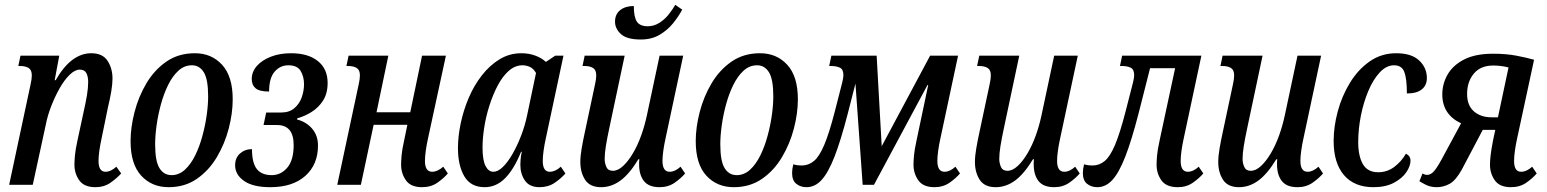

<svg xmlns="http://www.w3.org/2000/svg" viewBox="-20 -767 6421 797"><path d="M376 10Q329 10 309 -18.5Q289 -47 289 -83Q289 -98 291 -121.5Q293 -145 302 -186L327 -302Q336 -342 341 -372Q346 -402 346 -427Q346 -449 338.5 -463.5Q331 -478 311 -478Q291 -478 269 -456.5Q247 -435 227.5 -400.5Q208 -366 192.5 -326Q177 -286 170 -249L116 0H18L107 -417Q112 -439 112 -454Q112 -477 98.5 -485Q85 -493 64 -493H56L65 -536H226L207 -434H211Q275 -546 359 -546Q406 -546 426.5 -514.5Q447 -483 447 -441Q447 -419 442 -388.5Q437 -358 428 -321L402 -194Q396 -167 392.5 -142Q389 -117 389 -99Q389 -54 418 -54Q440 -54 463 -75L483 -47Q465 -27 438.5 -8.5Q412 10 376 10Z M680 10Q610 10 566 -38Q522 -86 522 -181Q522 -238 538.5 -302Q555 -366 588 -421.5Q621 -477 671 -511.5Q721 -546 789 -546Q858 -546 902 -498Q946 -450 946 -355Q946 -297 929.5 -233.5Q913 -170 880 -114.5Q847 -59 797 -24.5Q747 10 680 10ZM692 -40Q723 -40 747.5 -62.5Q772 -85 790 -121.5Q808 -158 820 -202Q832 -246 838 -289Q844 -332 844 -367Q844 -438 826 -467Q808 -496 777 -496Q745 -496 720.5 -473.5Q696 -451 678 -414.5Q660 -378 648 -334Q636 -290 630 -246.5Q624 -203 624 -168Q624 -98 642 -69Q660 -40 692 -40Z M1102 10Q1030 10 993 -16Q956 -42 956 -81Q956 -112 976.5 -130Q997 -148 1026 -148Q1026 -91 1046 -65.5Q1066 -40 1108 -40Q1146 -40 1172.5 -71Q1199 -102 1199 -165Q1199 -248 1130 -248H1074L1085 -300H1148Q1181 -300 1202 -318Q1223 -336 1232.5 -363Q1242 -390 1242 -417Q1242 -449 1228 -472.5Q1214 -496 1177 -496Q1143 -496 1120 -469.5Q1097 -443 1097 -387Q1057 -387 1041 -400.5Q1025 -414 1025 -439Q1025 -469 1046 -493Q1067 -517 1104 -531.5Q1141 -546 1188 -546Q1259 -546 1299.5 -513.5Q1340 -481 1340 -423Q1340 -379 1321 -349.5Q1302 -320 1273 -302Q1244 -284 1214 -276L1213 -271Q1252 -261 1276 -232.5Q1300 -204 1300 -163Q1300 -84 1247.5 -37Q1195 10 1102 10Z M1732 10Q1685 10 1665 -18.5Q1645 -47 1645 -83Q1645 -98 1647 -122Q1649 -146 1658 -186L1671 -249H1531L1478 0H1380L1469 -417Q1474 -439 1474 -454Q1474 -477 1460.5 -485Q1447 -493 1426 -493H1418L1427 -536H1592L1543 -301H1683L1732 -536H1831L1757 -194Q1751 -167 1747.5 -142Q1744 -117 1744 -99Q1744 -54 1774 -54Q1796 -54 1820 -75L1839 -47Q1822 -27 1795.5 -8.5Q1769 10 1732 10Z M1992 10Q1934 10 1907.5 -35Q1881 -80 1881 -152Q1881 -201 1892.5 -255.5Q1904 -310 1926 -361.5Q1948 -413 1980.5 -454.5Q2013 -496 2054 -521Q2095 -546 2144 -546Q2176 -546 2202.5 -536Q2229 -526 2246 -510L2285 -536H2319L2246 -194Q2240 -167 2236.5 -142Q2233 -117 2233 -99Q2233 -54 2262 -54Q2285 -54 2308 -75L2327 -47Q2310 -27 2283 -8.5Q2256 10 2220 10Q2178 10 2159 -17.5Q2140 -45 2140 -83Q2140 -92 2141 -105Q2142 -118 2146 -137H2143Q2114 -65 2077 -27.5Q2040 10 1992 10ZM2028 -54Q2047 -54 2067.5 -74Q2088 -94 2107.5 -128Q2127 -162 2143 -203.5Q2159 -245 2168 -288L2205 -464Q2194 -483 2179 -489.5Q2164 -496 2149 -496Q2118 -496 2092 -473Q2066 -450 2046 -412Q2026 -374 2011.5 -328.5Q1997 -283 1990 -237.5Q1983 -192 1983 -155Q1983 -102 1995.5 -78Q2008 -54 2028 -54Z M2640 -603Q2582 -603 2557.5 -625.5Q2533 -648 2533 -677Q2533 -708 2554.5 -725Q2576 -742 2611 -742Q2611 -697 2623.5 -677.5Q2636 -658 2669 -658Q2695 -658 2717.5 -672.5Q2740 -687 2756.5 -708Q2773 -729 2783 -747L2812 -727Q2797 -699 2774 -670.5Q2751 -642 2718 -622.5Q2685 -603 2640 -603ZM2475 10Q2429 10 2409 -20.5Q2389 -51 2389 -95Q2389 -119 2394.5 -151Q2400 -183 2407 -215L2450 -417Q2455 -439 2455 -454Q2455 -477 2441.5 -485Q2428 -493 2407 -493H2398L2407 -536H2573L2509 -234Q2500 -192 2495 -161Q2490 -130 2490 -107Q2490 -90 2497 -74Q2504 -58 2524 -58Q2545 -58 2566.5 -78Q2588 -98 2607.5 -131Q2627 -164 2641.5 -204.5Q2656 -245 2665 -287L2718 -536H2816L2743 -194Q2737 -167 2733.5 -142Q2730 -117 2730 -99Q2730 -54 2760 -54Q2782 -54 2805 -75L2824 -47Q2807 -27 2780.5 -8.5Q2754 10 2718 10Q2673 10 2653 -15.5Q2633 -41 2633 -84Q2633 -89 2633 -94.5Q2633 -100 2634 -106H2630Q2593 -45 2555.5 -17.5Q2518 10 2475 10Z M3026 10Q2956 10 2912 -38Q2868 -86 2868 -181Q2868 -238 2884.5 -302Q2901 -366 2934 -421.5Q2967 -477 3017 -511.5Q3067 -546 3135 -546Q3204 -546 3248 -498Q3292 -450 3292 -355Q3292 -297 3275.5 -233.5Q3259 -170 3226 -114.5Q3193 -59 3143 -24.5Q3093 10 3026 10ZM3038 -40Q3069 -40 3093.5 -62.5Q3118 -85 3136 -121.5Q3154 -158 3166 -202Q3178 -246 3184 -289Q3190 -332 3190 -367Q3190 -438 3172 -467Q3154 -496 3123 -496Q3091 -496 3066.5 -473.5Q3042 -451 3024 -414.5Q3006 -378 2994 -334Q2982 -290 2976 -246.5Q2970 -203 2970 -168Q2970 -98 2988 -69Q3006 -40 3038 -40Z M3328 10Q3303 10 3285.5 -4Q3268 -18 3268 -49Q3268 -65 3273 -85Q3283 -82 3291.5 -81Q3300 -80 3308 -80Q3336 -80 3358.5 -98.5Q3381 -117 3401.5 -165.5Q3422 -214 3445 -303L3476 -424Q3481 -444 3481 -455Q3481 -479 3466.5 -486Q3452 -493 3431 -493H3422L3431 -536H3619L3640 -160L3841 -536H3957L3884 -194Q3878 -167 3874.5 -142Q3871 -117 3871 -99Q3871 -54 3901 -54Q3923 -54 3946 -75L3965 -47Q3948 -27 3921.5 -8.5Q3895 10 3859 10Q3812 10 3792 -18.5Q3772 -47 3772 -83Q3772 -98 3774 -121.5Q3776 -145 3785 -186L3833 -414H3830L3608 0H3561L3531 -420L3499 -295Q3470 -183 3444 -116.5Q3418 -50 3390.5 -20Q3363 10 3328 10Z M4113 10Q4067 10 4047 -20.5Q4027 -51 4027 -95Q4027 -119 4032.5 -151Q4038 -183 4045 -215L4088 -417Q4093 -439 4093 -454Q4093 -477 4079.5 -485Q4066 -493 4045 -493H4036L4045 -536H4211L4147 -234Q4138 -192 4133 -161Q4128 -130 4128 -107Q4128 -90 4135 -74Q4142 -58 4162 -58Q4183 -58 4204.5 -78Q4226 -98 4245.5 -131Q4265 -164 4279.5 -204.5Q4294 -245 4303 -287L4356 -536H4454L4381 -194Q4375 -167 4371.5 -142Q4368 -117 4368 -99Q4368 -54 4398 -54Q4420 -54 4443 -75L4462 -47Q4445 -27 4418.5 -8.5Q4392 10 4356 10Q4311 10 4291 -15.5Q4271 -41 4271 -84Q4271 -89 4271 -94.5Q4271 -100 4272 -106H4268Q4231 -45 4193.5 -17.5Q4156 10 4113 10Z M4535 10Q4510 10 4492.5 -4Q4475 -18 4475 -49Q4475 -65 4480 -85Q4490 -82 4498.5 -81Q4507 -80 4515 -80Q4543 -80 4565.5 -98.5Q4588 -117 4608.5 -165.5Q4629 -214 4652 -303L4683 -424Q4688 -444 4688 -455Q4688 -479 4673.5 -486Q4659 -493 4638 -493H4629L4638 -536H4967L4894 -194Q4888 -167 4884.5 -142Q4881 -117 4881 -99Q4881 -54 4911 -54Q4933 -54 4956 -75L4975 -47Q4958 -27 4931.5 -8.5Q4905 10 4869 10Q4821 10 4801 -18.5Q4781 -47 4781 -83Q4781 -98 4783 -121.5Q4785 -145 4794 -186L4858 -484H4754L4706 -295Q4677 -183 4651 -116.5Q4625 -50 4597.5 -20Q4570 10 4535 10Z M5123 10Q5077 10 5057 -20.5Q5037 -51 5037 -95Q5037 -119 5042.5 -151Q5048 -183 5055 -215L5098 -417Q5103 -439 5103 -454Q5103 -477 5089.5 -485Q5076 -493 5055 -493H5046L5055 -536H5221L5157 -234Q5148 -192 5143 -161Q5138 -130 5138 -107Q5138 -90 5145 -74Q5152 -58 5172 -58Q5193 -58 5214.5 -78Q5236 -98 5255.5 -131Q5275 -164 5289.5 -204.5Q5304 -245 5313 -287L5366 -536H5464L5391 -194Q5385 -167 5381.5 -142Q5378 -117 5378 -99Q5378 -54 5408 -54Q5430 -54 5453 -75L5472 -47Q5455 -27 5428.5 -8.5Q5402 10 5366 10Q5321 10 5301 -15.5Q5281 -41 5281 -84Q5281 -89 5281 -94.5Q5281 -100 5282 -106H5278Q5241 -45 5203.5 -17.5Q5166 10 5123 10Z M5681 10Q5602 10 5559 -40Q5516 -90 5516 -182Q5516 -241 5533 -304.5Q5550 -368 5583.5 -423Q5617 -478 5665.5 -512Q5714 -546 5776 -546Q5839 -546 5871 -516Q5903 -486 5903 -443Q5903 -413 5882 -396Q5861 -379 5820 -379Q5820 -440 5809.5 -468Q5799 -496 5767 -496Q5735 -496 5707.5 -466.5Q5680 -437 5660 -389.5Q5640 -342 5629 -286.5Q5618 -231 5618 -177Q5618 -119 5637.5 -85.5Q5657 -52 5701 -52Q5738 -52 5767.5 -74Q5797 -96 5816 -129Q5835 -120 5835 -100Q5835 -78 5818 -52.5Q5801 -27 5766.5 -8.5Q5732 10 5681 10Z M5944 10Q5918 10 5897.5 -0.5Q5877 -11 5872 -15L5885 -47Q5895 -41 5904 -41Q5917 -41 5929.5 -53Q5942 -65 5964 -105L6045 -255Q5967 -292 5967 -375Q5967 -419 5989 -457.5Q6011 -496 6057.5 -520Q6104 -544 6178 -544Q6232 -544 6274 -536Q6316 -528 6348 -519L6278 -194Q6272 -167 6268.5 -142Q6265 -117 6265 -99Q6265 -54 6294 -54Q6317 -54 6340 -75L6359 -47Q6342 -27 6315.5 -8.5Q6289 10 6252 10Q6205 10 6185 -18.5Q6165 -47 6165 -83Q6165 -98 6167.5 -121.5Q6170 -145 6178 -186L6187 -228H6135L6048 -63Q6023 -18 5997.5 -4Q5972 10 5944 10ZM6172 -280H6198L6242 -487Q6222 -492 6206.5 -493.5Q6191 -495 6178 -495Q6126 -495 6098 -461.5Q6070 -428 6070 -377Q6070 -329 6098.5 -304.5Q6127 -280 6172 -280Z"/></svg>

Font: Noto Serif ExtraCondensed Medium
Style: Italic
Weight: 500
Width: 2
Italic angle: -12°
Designer: Monotype Design Team
Foundry: Monotype Imaging Inc.
Version: Version 2.013; ttfautohint (v1.8.4.7-5d5b)